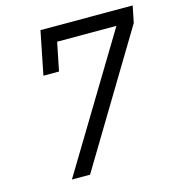

<svg xmlns="http://www.w3.org/2000/svg" viewBox="-105 -789 812 879"><g transform="rotate(-15 301.5 -349.0)"><path d="M214 0H128L507 -627H226L199 -493H125L166 -698H603L587 -619Z"/></g></svg>

Font: Aneliza
Style: Italic
Weight: 400
Italic angle: -11.31°
Designer: Mike Abbink, Paul van der Laan, Pieter van Rosmalen
Foundry: Bold Monday
Version: Version 3.0